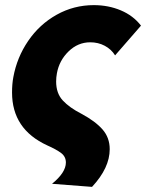

<svg xmlns="http://www.w3.org/2000/svg" viewBox="-20 -562 583 749"><path d="M408 20Q408 -25 380 -57Q352 -89 298 -118Q251 -142 225 -170Q199 -198 199 -244Q199 -260 202 -276Q211 -326 247.5 -361.5Q284 -397 332 -397Q363 -397 388.5 -383.5Q414 -370 429 -346L530 -462Q500 -501 451.5 -521.5Q403 -542 346 -542Q268 -542 201 -504.5Q134 -467 90 -402.5Q46 -338 32 -261Q27 -235 27 -201Q27 -58 164 5Q200 21 218.5 35Q237 49 237 72Q237 111 183 155L339 167Q408 93 408 20Z"/></svg>

Font: Geom ExtraBold
Style: Bold Italic
Weight: 800
Italic angle: -10°
Version: Version 1.102